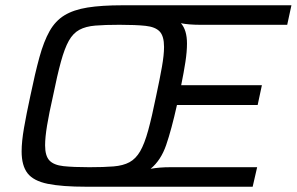

<svg xmlns="http://www.w3.org/2000/svg" viewBox="-20 -708 1125 728"><path d="M307 0Q215 0 161 -11Q107 -22 84.5 -51Q62 -80 62 -134Q62 -171 71 -223Q80 -275 95 -344Q113 -431 129.5 -491Q146 -551 168 -590Q190 -629 224.5 -650Q259 -671 312 -679.5Q365 -688 445 -688H1085L1069 -614H737Q718 -614 699 -615.5Q680 -617 666 -620Q689 -594 689 -543Q689 -512 683 -473Q677 -434 667 -385H973L957 -310H651Q630 -216 610 -158Q590 -100 551 -68Q585 -74 625 -74H955L938 0ZM319 -74Q374 -74 410.5 -77Q447 -80 471 -93Q495 -106 511.5 -134.5Q528 -163 542 -214Q556 -265 572 -344Q586 -409 594 -454.5Q602 -500 602 -530Q602 -571 585.5 -588.5Q569 -606 532 -610Q495 -614 433 -614Q378 -614 341.5 -611Q305 -608 281 -595Q257 -582 241 -553.5Q225 -525 211 -474Q197 -423 181 -344Q166 -278 158.5 -232.5Q151 -187 151 -157Q151 -117 167.5 -99.5Q184 -82 221 -78Q258 -74 319 -74Z"/></svg>

Font: Saira
Style: Italic
Weight: 400
Italic angle: -12°
Designer: Hector Gatti with collaboration of the Omnibus-Type team
Foundry: Omnibus-Type
Version: Version 1.100; ttfautohint (v1.8.3)